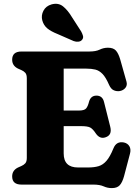

<svg xmlns="http://www.w3.org/2000/svg" viewBox="-20 -971 730 1010"><path d="M44 -657Q44 -700 93 -700H450Q484 -700 504.5 -710Q525 -720 548 -720Q576 -720 589.5 -705.2Q603 -690.5 612.5 -658L645.5 -541Q650.5 -522.5 639.8 -509Q629 -495.5 610 -492Q594.5 -489.5 579.2 -495.8Q564 -502 554 -524Q537 -563.5 519.5 -581.8Q502 -600 481.5 -605Q461 -610 434 -610H315V-389.5H395Q424 -389.5 433.2 -400.8Q442.5 -412 448.5 -436.5Q457.5 -467.5 486.5 -468Q519.5 -468.5 527.5 -433.5L560 -304Q571 -260 534.5 -248.5Q505 -238.5 484 -269Q469 -292 455.2 -299.8Q441.5 -307.5 405.5 -307.5H315V-164Q315 -90 390.5 -90H443.5Q476 -90 499 -97Q522 -104 540.5 -125.5Q559 -147 576.5 -190Q592 -229.5 632 -221.5Q652 -217 661 -201Q670 -185 663.5 -161.5L632.5 -44Q623.5 -11.5 609.8 3.5Q596 18.5 568 18.5Q545.5 18.5 525 9.2Q504.5 0 470.5 0H93Q44 0 44 -43Q44 -74.5 74 -89.5L92 -97.5Q105 -103 113 -112Q121 -121 121 -140.5V-559.5Q121 -579 113 -588Q105 -597 92 -602.5L74 -610.5Q44 -625.5 44 -657ZM359 -880 407 -805.5Q413.5 -793.5 416.5 -782.5Q419.5 -771.5 412 -762Q405 -753 392.2 -751.8Q379.5 -750.5 367.5 -755L284 -791.5Q247.5 -806 228.5 -822Q209.5 -838 202.5 -863.5Q195.5 -889.5 208.5 -914.5Q221.5 -939.5 251.5 -948Q287 -957.5 312 -937.2Q337 -917 359 -880Z"/></svg>

Font: Fraunces 9pt S100
Style: Bold
Weight: 700
Version: Version 1.000; ttfautohint (v1.8.3)